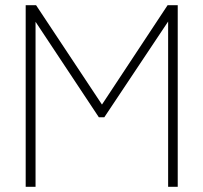

<svg xmlns="http://www.w3.org/2000/svg" viewBox="-20 -720 784 740"><path d="M79 0V-700H119L373 -317L626 -700H665V0H628V-637L382 -268H361L117 -636V0Z"/></svg>

Font: Georama ExtraLight
Style: Regular
Weight: 250
Version: Version 1.001